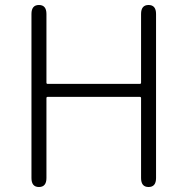

<svg xmlns="http://www.w3.org/2000/svg" viewBox="-20 -749 750 769"><path d="M136 0Q106 0 106 -36V-693Q106 -729 136 -729Q166 -729 166 -693V-418Q166 -413 171 -413H540Q545 -413 545 -418V-693Q545 -729 575 -729Q605 -729 605 -693V-36Q605 0 575 0Q545 0 545 -36V-356Q545 -361 540 -361H171Q166 -361 166 -356V-36Q166 0 136 0Z"/></svg>

Font: Resource Han Rounded JP Light
Style: Regular
Weight: 300
Designer: Cyano Hao (round all glyphs); Ryoko NISHIZUKA 西塚涼子 (kana, bopomofo & ideographs); Paul D. Hunt (Latin, Greek & Cyrillic)
Foundry: Cyano Hao
Version: 0.990